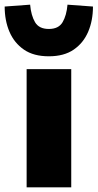

<svg xmlns="http://www.w3.org/2000/svg" viewBox="-47 -802 418 822"><path d="M67 0V-506H258V0ZM162 -561Q97 -561 55.5 -589.5Q14 -618 -6.5 -666Q-27 -714 -27 -774L82 -782Q86 -736 103 -707Q120 -678 162 -678Q204 -678 221 -707Q238 -736 242 -782L351 -774Q351 -714 330.5 -666Q310 -618 268.5 -589.5Q227 -561 162 -561Z"/></svg>

Font: Nunito Sans 7pt Black
Style: Regular
Weight: 900
Designer: Vernon Adams
Foundry: Vernon Adams
Version: Version 3.101;gftools[0.9.27]